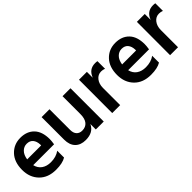

<svg xmlns="http://www.w3.org/2000/svg" viewBox="130 -1288 2069 2069"><g transform="rotate(-45 1164.5 -253.5)"><path d="M370 -295V-310Q368 -359 343.5 -388.5Q319 -418 272 -418Q229 -418 197.5 -386.5Q166 -355 157 -295ZM452 -132V-28Q399 5 299 5Q178 5 108 -67Q38 -139 38 -253Q38 -374 104 -443Q170 -512 269 -512Q368 -512 426 -452Q484 -392 484 -277Q484 -249 477 -205H159Q172 -150 213.5 -121Q255 -92 317 -92Q397 -92 452 -132Z M908 -507H1029V0H908V-83Q868 5 752 5Q675 5 632 -39Q589 -83 589 -164V-507H709V-192Q709 -144 732.5 -119Q756 -94 797 -94Q849 -94 878.5 -129Q908 -164 908 -235Z M1279 -507V-417Q1314 -511 1407 -511Q1428 -511 1441 -508V-392Q1418 -402 1390 -402Q1341 -402 1310 -362Q1279 -322 1279 -262V0H1158L1159 -507Z M1817 -295V-310Q1815 -359 1790.5 -388.5Q1766 -418 1719 -418Q1676 -418 1644.5 -386.5Q1613 -355 1604 -295ZM1899 -132V-28Q1846 5 1746 5Q1625 5 1555 -67Q1485 -139 1485 -253Q1485 -374 1551 -443Q1617 -512 1716 -512Q1815 -512 1873 -452Q1931 -392 1931 -277Q1931 -249 1924 -205H1606Q1619 -150 1660.5 -121Q1702 -92 1764 -92Q1844 -92 1899 -132Z M2161 -507V-417Q2196 -511 2289 -511Q2310 -511 2323 -508V-392Q2300 -402 2272 -402Q2223 -402 2192 -362Q2161 -322 2161 -262V0H2040L2041 -507Z"/></g></svg>

Font: Hind SemiBold
Style: Regular
Weight: 600
Designer: Manushi Parikh, Satya Rajpurohit
Foundry: Indian Type Foundry
Version: Version 2.001;PS 1.0;hotconv 1.0.79;makeotf.lib2.5.61930; tt